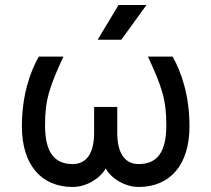

<svg xmlns="http://www.w3.org/2000/svg" viewBox="-20 -729 840 763"><path d="M269 14C323 14 379 -20 400 -60C421 -20 477 14 531 14C656 14 733 -74 733 -227C733 -349 701 -442 666 -504H568C624 -383 641 -332 641 -231C641 -121 602 -77 531 -77C475 -77 446 -122 446 -201V-304H354V-201C354 -122 325 -77 269 -77C198 -77 159 -121 159 -231C159 -332 176 -383 232 -504H134C99 -442 67 -349 67 -227C67 -74 144 14 269 14ZM368 -571H462L562 -709H451Z"/></svg>

Font: Hibana 45 SubMedium
Style: Regular
Weight: 500
Width: 6
Designer: pygmalion
Foundry: ybstudio
Version: Version 2021.007;FEAKit 1.0